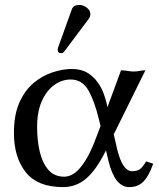

<svg xmlns="http://www.w3.org/2000/svg" viewBox="-20 -743 641 773"><path d="M438 -202.1 452.1 -140.6Q473.6 -53.7 511.7 -53.7Q532.2 -53.7 543.2 -61.8Q554.2 -69.8 568.4 -93.3L596.7 -84Q579.6 -34.2 557.4 -12Q535.2 10.3 500.5 10.3Q441.9 10.3 416.5 -96.2L406.7 -137.7Q368.2 -59.6 327.6 -24.7Q287.1 10.3 233.4 10.3Q131.3 10.3 83.7 -49.6Q36.1 -109.4 36.1 -207.5Q36.1 -281.2 58.3 -330.8Q80.6 -380.4 116.2 -409.7Q151.9 -439 192.6 -452.1Q233.4 -465.3 269 -465.3Q306.6 -465.3 331.8 -450Q356.9 -434.6 373 -411.9Q389.2 -389.2 397.5 -366Q405.8 -342.8 409.2 -327.1Q412.6 -311.5 412.6 -311.5L467.3 -460Q479.5 -460 493.2 -457.5Q506.8 -455.1 518.1 -455.1Q529.8 -455.1 542 -457.5Q554.2 -460 565.4 -460ZM384.8 -235.4 379.4 -257.8Q361.3 -334 336.4 -378.4Q311.5 -422.9 264.2 -422.9Q229 -422.9 198.2 -400.6Q167.5 -378.4 148.4 -335.9Q129.4 -293.5 129.4 -232.4Q129.4 -174.8 140.6 -129.9Q151.9 -85 175.5 -58.3Q199.2 -31.7 238.8 -31.7Q275.4 -31.7 308.3 -74.2Q341.3 -116.7 368.2 -191.9ZM299.3 -723.1Q314.5 -723.1 329.1 -712.4Q343.8 -701.7 343.8 -686Q343.8 -675.3 336.9 -666.5L239.7 -537.1Q233.4 -528.8 226.6 -528.8Q212.4 -528.8 212.4 -543Q212.4 -546.9 214.4 -553.2L269 -705.1Q275.4 -723.1 299.3 -723.1Z"/></svg>

Font: Kurinto Seri
Style: Regular
Weight: 400
Designer: Kurinto was developed by Clint Goss from a range of fonts that are compatible with the SIL Open Font License Version 1.1
Foundry: Clinton F. Goss
Version: Version 2.196; July 25, 2020